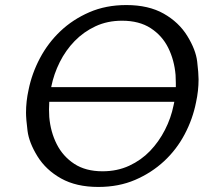

<svg xmlns="http://www.w3.org/2000/svg" viewBox="-20 -730 834 760"><path d="M369 10Q282 10 222 -23.5Q162 -57 128.5 -111Q95 -165 89 -212Q83 -259 83 -284Q83 -329 93 -374Q106 -439 138 -499.5Q170 -560 219 -606.5Q268 -653 333.5 -681.5Q399 -710 480 -710Q568 -710 628 -676Q688 -642 721.5 -587.5Q755 -533 760.5 -486.5Q766 -440 766 -416Q766 -371 756 -325Q743 -259 711 -198.5Q679 -138 629.5 -92Q580 -46 515 -18Q450 10 369 10ZM386 -52Q444 -52 491.5 -74Q539 -96 574 -132.5Q609 -169 633 -216Q657 -263 667 -313Q669 -320 670 -327H175Q174 -312 174 -297Q174 -282 175 -267Q180 -208 204.5 -159.5Q229 -111 274 -81.5Q319 -52 386 -52ZM676 -385Q676 -393 676 -401Q676 -417 675 -433Q670 -492 646 -540.5Q622 -589 576.5 -618.5Q531 -648 463 -648Q405 -648 358 -626Q311 -604 275.5 -567.5Q240 -531 216.5 -484Q193 -437 183 -387Q183 -386 183 -385Z"/></svg>

Font: Isabella Sans
Style: Italic
Weight: 400
Italic angle: -12°
Designer: Christian Thalmann (Catharsis Fonts), Cristiano Sobral
Foundry: The Isabella Sans Project Authors
Version: Version 2.026; ttfautohint (v1.8.4.7-5d5b-dirty)